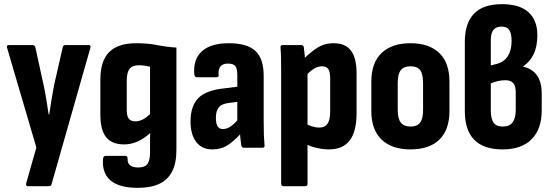

<svg xmlns="http://www.w3.org/2000/svg" viewBox="-20 -711 2663 924"><path d="M114 185Q109 185 106.5 181Q104 177 106 171L155 -1L14 -481Q10 -494 23 -494H137Q147 -494 150 -484L190 -301Q197 -269 203 -232Q209 -195 214 -161H217Q222 -195 228 -232Q234 -269 240 -300L282 -484Q284 -494 294 -494H406Q419 -494 415 -481L228 176Q226 185 216 185Z M644 193Q553 193 511.5 157Q470 121 476 53Q477 45 480.5 42Q484 39 490 39H582Q588 39 591 42Q594 45 594 52Q593 74 606 84.5Q619 95 645 95Q678 95 690 77.5Q702 60 702 23V-20Q702 -34 702 -45.5Q702 -57 703 -69H701Q672 -43 641 -29.5Q610 -16 577 -16Q519 -16 491 -50.5Q463 -85 463 -158V-328Q463 -418 505.5 -460.5Q548 -503 636 -503Q691 -503 736.5 -494Q782 -485 829 -482V11Q829 75 808 115Q787 155 746 174Q705 193 644 193ZM632 -127Q649 -127 666 -135.5Q683 -144 702 -162V-390Q689 -393 675 -395Q661 -397 648 -397Q617 -397 603.5 -379.5Q590 -362 590 -323V-180Q590 -152 600 -139.5Q610 -127 632 -127Z M1153 0Q1144 0 1141 -12Q1139 -25 1136.5 -49.5Q1134 -74 1133 -95L1122 -120V-349Q1122 -381 1112.5 -393Q1103 -405 1077 -405Q1028 -405 1032 -351Q1034 -339 1021 -339H928Q917 -339 915 -354Q909 -426 952 -464.5Q995 -503 1081 -503Q1169 -503 1209 -466Q1249 -429 1249 -346V-127Q1249 -87 1250 -60Q1251 -33 1253 -13Q1255 0 1243 0ZM1002 8Q952 8 924.5 -27.5Q897 -63 897 -127Q897 -200 934 -238.5Q971 -277 1061 -286L1133 -295L1132 -222L1084 -216Q1048 -212 1033.5 -195Q1019 -178 1019 -144Q1019 -117 1027 -103.5Q1035 -90 1053 -90Q1073 -90 1092.5 -104Q1112 -118 1139 -152L1148 -78Q1110 -35 1077.5 -13.5Q1045 8 1002 8Z M1563 8Q1535 8 1502.5 0.5Q1470 -7 1446 -21L1445 -118Q1462 -109 1481 -103Q1500 -97 1517 -97Q1543 -97 1556 -115.5Q1569 -134 1569 -174V-335Q1569 -365 1560 -378.5Q1551 -392 1529 -392Q1509 -392 1489 -379Q1469 -366 1447 -342L1432 -418Q1467 -454 1503 -478.5Q1539 -503 1586 -503Q1642 -503 1669 -467.5Q1696 -432 1696 -357V-167Q1696 -77 1662.5 -34.5Q1629 8 1563 8ZM1345 185Q1333 185 1333 173V-371Q1333 -403 1332.5 -431Q1332 -459 1330 -481Q1328 -494 1340 -494H1430Q1440 -494 1442 -484Q1444 -471 1446 -449.5Q1448 -428 1449 -410L1460 -367V173Q1460 185 1449 185Z M1955 8Q1866 8 1816.5 -39Q1767 -86 1767 -177V-318Q1767 -409 1816.5 -456Q1866 -503 1955 -503Q2045 -503 2094 -456Q2143 -409 2143 -318V-177Q2143 -86 2094.5 -39Q2046 8 1955 8ZM1955 -102Q1988 -102 2002 -121Q2016 -140 2016 -182V-312Q2016 -355 2002 -373.5Q1988 -392 1955 -392Q1924 -392 1909 -373.5Q1894 -355 1894 -312V-182Q1894 -140 1909 -121Q1924 -102 1955 -102Z M2399 8Q2308 8 2262.5 -38Q2217 -84 2217 -176V-511Q2217 -599 2261 -645Q2305 -691 2396 -691Q2480 -691 2523 -652.5Q2566 -614 2566 -542Q2566 -487 2548 -450Q2530 -413 2497 -391V-390Q2541 -381 2564 -348.5Q2587 -316 2587 -259V-180Q2587 -90 2538.5 -41Q2490 8 2399 8ZM2400 -102Q2432 -102 2447 -122.5Q2462 -143 2462 -182V-266Q2462 -298 2449.5 -311.5Q2437 -325 2411 -325Q2395 -325 2377.5 -321Q2360 -317 2342 -310V-180Q2342 -140 2355 -121Q2368 -102 2400 -102ZM2342 -396 2376 -405Q2408 -415 2425 -442.5Q2442 -470 2442 -514Q2442 -550 2431 -566.5Q2420 -583 2393 -583Q2368 -583 2355 -567.5Q2342 -552 2342 -520Z"/></svg>

Font: Sofia Sans Condensed ExtraBold
Style: Regular
Weight: 800
Designer: Botio Nikoltchev, Ani Petrova
Foundry: lettersoup
Version: Version 4.101